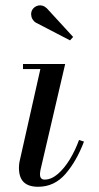

<svg xmlns="http://www.w3.org/2000/svg" viewBox="-20 -705 379 735"><path d="M126 10Q89 10 70.8 -7.8Q52.5 -25.5 52.5 -63Q52.5 -67 53 -73.8Q53.5 -80.5 54.5 -85L134.5 -440.5H68V-460H229.5L135 -54.5Q134 -50 133.5 -45.2Q133 -40.5 133 -36.5Q133 -28.5 137.2 -23Q141.5 -17.5 151 -17.5Q176 -17.5 200.8 -38.5Q225.5 -59.5 246.8 -94.2Q268 -129 282.5 -169L301.5 -163Q273 -88 230.5 -39Q188 10 126 10ZM248 -550.5 117 -618.5Q109 -623.5 104.2 -631.8Q99.5 -640 99.2 -649.8Q99 -659.5 103.5 -667.5Q107 -673.5 113.2 -678Q119.5 -682.5 127.2 -684Q135 -685.5 143.2 -683Q151.5 -680.5 159.5 -673L260 -563.5Z"/></svg>

Font: Bodoni Moda SC
Style: Italic
Weight: 400
Italic angle: -13°
Designer: Owen Earl
Foundry: indestructible type
Version: Version 2.005